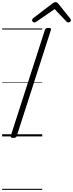

<svg xmlns="http://www.w3.org/2000/svg" viewBox="-20 -1276 683 1796"><path d="M104 14Q90 14 84 9.5Q78 5 81 -6L400 -996Q404 -1006 411 -1010.5Q418 -1015 433 -1015Q448 -1015 454 -1010.5Q460 -1006 456 -995L137 -5Q134 5 127 9.5Q120 14 104 14ZM301 -1066Q292 -1066 286 -1073Q280 -1080 280 -1087Q280 -1093 282 -1096.5Q284 -1100 288 -1104L470 -1243Q479 -1250 486 -1253Q493 -1256 501 -1256Q508 -1256 513.5 -1252.5Q519 -1249 525 -1242L637 -1102Q640 -1098 641.5 -1094Q643 -1090 643 -1086Q643 -1077 634.5 -1071.5Q626 -1066 619 -1066Q613 -1066 608.5 -1068.5Q604 -1071 600 -1076L491 -1191L323 -1075Q316 -1070 311 -1068Q306 -1066 301 -1066ZM0 490H375V500H0ZM0 -20H375V0H0ZM0 -505H375V-500H0ZM0 -1010H375V-1000H0Z"/></svg>

Font: Playwrite NZ Guides
Style: Regular
Weight: 400
Designer: Veronika Burian, José Scaglione
Foundry: TypeTogether
Version: Version 1.003